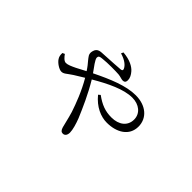

<svg xmlns="http://www.w3.org/2000/svg" viewBox="-106 -855 1211 1211"><g transform="rotate(45 500.0 -249.5)"><path d="M421 -551C469 -537 493 -515 502 -496C507 -485 504 -480 493 -478C471 -476 410 -472 349 -469C327 -467 293 -472 284 -431C277 -402 293 -390 307 -371C319 -357 331 -343 347 -318L284 -285C257 -272 235 -262 218 -262C201 -262 185 -281 173 -298L158 -291C157 -272 160 -259 168 -247C181 -226 216 -203 236 -203C258 -203 268 -218 305 -242C326 -255 348 -269 370 -282C414 -207 444 -127 463 -70C478 -20 486 22 491 38C497 59 506 67 519 67C537 67 547 52 547 30C547 5 535 -36 521 -72C494 -136 456 -223 407 -304C499 -358 593 -404 669 -404C730 -404 775 -368 775 -314C775 -257 730 -222 664 -222C608 -222 567 -238 516 -275L503 -264C552 -204 613 -178 667 -178C754 -178 826 -220 826 -302C826 -377 766 -430 674 -430C589 -430 491 -389 385 -337C362 -369 332 -408 332 -423C332 -439 340 -442 363 -444C406 -449 475 -448 504 -446C524 -444 537 -437 550 -437C564 -437 572 -445 572 -462C572 -481 562 -500 547 -517C528 -539 490 -561 428 -566Z"/></g></svg>

Font: Noto Serif CJK JP Light
Style: Regular
Weight: 300
Designer: Ryoko NISHIZUKA 西塚涼子 (kana & ideographs); Frank Grießhammer (Latin, Greek & Cyrillic); Wenlong ZHANG 张文龙 (bopomofo); San
Foundry: Adobe Systems Incorporated
Version: Version 1.001;PS 1.001;hotconv 16.6.54;makeotf.lib2.5.65590